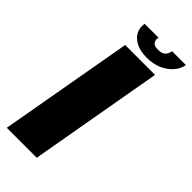

<svg xmlns="http://www.w3.org/2000/svg" viewBox="-257 -861 911 911"><g transform="rotate(45 198.0 -406.0)"><path d="M6 0H207L326 -675H125.5ZM239.5 -704.5Q283 -704.5 316.2 -719.2Q349.5 -734 370.5 -758Q391.5 -782 396.5 -811.5H304Q301.5 -798 295.5 -788.2Q289.5 -778.5 278.5 -773.8Q267.5 -769 250.5 -769Q235.5 -769 226.2 -774Q217 -779 213.5 -788.2Q210 -797.5 212.5 -811.5H119.5Q114.5 -782 127 -758Q139.5 -734 168.2 -719.2Q197 -704.5 239.5 -704.5Z"/></g></svg>

Font: Anybody Thin ExtraBold
Style: Italic
Weight: 800
Italic angle: -10°
Version: Version 1.113;gftools[0.9.25]